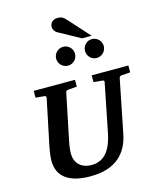

<svg xmlns="http://www.w3.org/2000/svg" viewBox="-159 -1232 1108 1356"><g transform="rotate(-15 395.5 -554.5)"><path d="M791 -621V-671H523V-621C550 -618 580 -616 580 -616C596 -615 601 -613 599 -601L529 -250C507 -140 462 -59 358 -59C298 -59 238 -92 238 -177C238 -195 241 -227 249 -265L318 -600C320 -612 327 -615 339 -616C339 -616 370 -618 401 -621V-671H99V-621C126 -618 155 -616 155 -616C169 -615 177 -613 175 -601L105 -265C96 -220 92 -181 92 -162C92 -38 184 16 332 16C516 16 605 -76 632 -215L709 -600C711 -609 716 -615 725 -616ZM659 -849C659 -887 628 -918 590 -918C552 -918 522 -887 522 -849C522 -811 552 -780 590 -780C628 -780 659 -811 659 -849ZM449 -849C449 -887 418 -918 380 -918C342 -918 311 -887 311 -849C311 -811 342 -780 380 -780C418 -780 449 -811 449 -849ZM595 -941 458 -1093C435 -1118 422 -1125 395 -1125C352 -1125 338 -1096 338 -1072C338 -1059 349 -1038 363 -1030L525 -941Z"/></g></svg>

Font: Veleka
Style: Bold Italic
Weight: 700
Italic angle: -12°
Designer: Stefan Peev, Context Ltd, 2016; SIL International, 1997-2014.
Foundry: Stefan Peev, Context Ltd, 2016
Version: Version 5.000